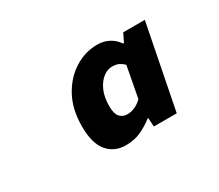

<svg xmlns="http://www.w3.org/2000/svg" viewBox="-74 -860 747 654"><g transform="rotate(-30 300.0 -533.0)"><path d="M264 -360Q220 -360 193 -391.5Q166 -423 166 -490Q166 -557 192 -605Q218 -653 260 -679.5Q302 -706 350 -706Q374 -706 394 -696Q414 -686 429 -665H432L448 -698H533L468 -368H378L376 -402H373Q353 -386 326 -373Q299 -360 264 -360ZM322 -449Q336 -449 351 -455.5Q366 -462 379 -475L402 -597Q394 -605 383.5 -610.5Q373 -616 356 -616Q338 -616 321 -603Q304 -590 292.5 -565Q281 -540 281 -503Q281 -474 292 -461.5Q303 -449 322 -449Z"/></g></svg>

Font: Source Code Pro ExtraLight Black
Style: Italic
Weight: 900
Italic angle: -11°
Monospace: yes
Version: Version 1.016;hotconv 1.0.116;makeotfexe 2.5.65601